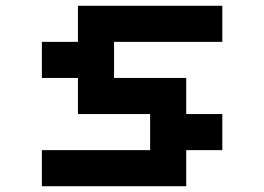

<svg xmlns="http://www.w3.org/2000/svg" viewBox="-20 -645 915 665"><path d="M125 0V-125H500V-250H250V-375H125V-500H250V-625H750V-500H375V-375H625V-250H750V-125H625V0Z"/></svg>

Font: Silkscreen
Style: Bold
Weight: 700
Designer: Jason Kottke
Foundry: Jason Kottke
Version: Version 1.001; ttfautohint (v1.8.4.7-5d5b)